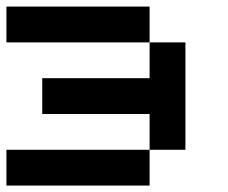

<svg xmlns="http://www.w3.org/2000/svg" viewBox="-20 -576 707 596"><path d="M0 -444.4V-555.6H444.4V-444.4ZM555.6 -111.1H444.4V-222.2H111.1V-333.3H444.4V-444.4H555.6ZM0 0V-111.1H444.4V0Z"/></svg>

Font: Pixeloid Mono
Style: Regular
Weight: 400
Monospace: yes
Designer: GGBotNet
Foundry: GGBotNet
Version: 0.5